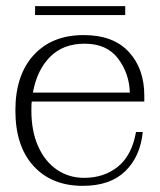

<svg xmlns="http://www.w3.org/2000/svg" viewBox="-20 -594 520 624"><path d="M387 -545H94V-574H387ZM83 -264Q82 -254 82 -234Q82 -168 104 -118.5Q126 -69 165 -42.5Q204 -16 253 -16Q319 -16 364 -53Q409 -90 422 -165H444Q436 -85 387 -37.5Q338 10 249 10Q148 10 89 -54.5Q30 -119 30 -235Q30 -350 89.5 -415Q149 -480 252 -480Q348 -480 398.5 -425.5Q449 -371 449 -283V-264ZM87 -293H402Q400 -356 363.5 -404Q327 -452 255 -452Q185 -452 142.5 -409Q100 -366 87 -293Z"/></svg>

Font: Taviraj ExtraLight
Style: Regular
Weight: 275
Designer: Katatrad Team
Foundry: CadsonDemak
Version: Version 1.001